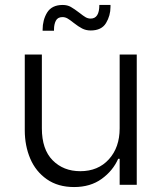

<svg xmlns="http://www.w3.org/2000/svg" viewBox="-20 -746 645 775"><path d="M80 -526H149V-228Q149 -143 192.5 -99Q236 -55 304 -55Q376 -55 419.5 -103Q463 -151 463 -228V-526H532V0H463V-105H457Q436 -57 390.5 -24Q345 9 279 9Q214 9 169 -22.5Q124 -54 102 -106Q80 -158 80 -220ZM170 -695Q189 -726 233 -726Q252 -726 266 -718Q280 -710 301 -694Q316 -682 325.5 -676.5Q335 -671 346 -671Q381 -671 381 -726H426Q426 -722 426 -718Q426 -683 408 -653Q390 -623 346 -623Q327 -623 311.5 -631Q296 -639 277 -654Q262 -666 252.5 -671.5Q243 -677 232 -677Q213 -677 205.5 -662.5Q198 -648 198 -627Q198 -625 198 -622H152Q152 -624 152 -626Q152 -665 170 -695Z"/></svg>

Font: Lopes Sans Light
Style: Regular
Weight: 300
Designer: Gabriel Lam, Diego Maldonado
Foundry: TypeRant, Foresti Design
Version: Version 4.000